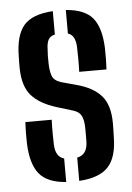

<svg xmlns="http://www.w3.org/2000/svg" viewBox="-48 -645 476 690"><g transform="rotate(-5 190.0 -300.0)"><path d="M210 8V-76Q247 -83 248 -130.5Q248 -151 248.2 -157.2Q248.5 -163.5 248 -182.5Q247.5 -208.5 239.8 -223.8Q232 -239 210.5 -245.5L151.5 -263.5Q92 -282 62.5 -315.2Q33 -348.5 32 -414.5Q32 -425.5 32 -435.5Q32 -445.5 32.5 -456.5Q33 -532 63.2 -567.8Q93.5 -603.5 168.5 -608V-523.5Q152 -520 145.2 -508Q138.5 -496 138 -473Q137 -458.5 136.8 -449.8Q136.5 -441 137 -423Q137.5 -395 144 -377Q150.5 -359 177 -351L230 -336.5Q289 -321 318.8 -287.5Q348.5 -254 348.5 -188Q348.5 -176.5 348.2 -163.2Q348 -150 347.5 -138.5Q347 -65.5 315.2 -31Q283.5 3.5 210 8ZM244 -382.5Q245 -401.5 244.8 -430Q244.5 -458.5 244 -473Q242 -515.5 215.5 -523V-608Q283 -603 311.8 -568.5Q340.5 -534 343.5 -461Q344 -443 343.8 -419.8Q343.5 -396.5 342.5 -382.5ZM34.5 -141.5Q34 -159.5 34.2 -182.5Q34.5 -205.5 35.5 -219.5H130.5Q129.5 -191.5 129.8 -168.8Q130 -146 130.5 -130.5Q132 -85.5 163 -77V8Q95.5 3 66.5 -32.2Q37.5 -67.5 34.5 -141.5Z"/></g></svg>

Font: Big Shoulders Stencil Display
Style: Bold
Weight: 700
Designer: Patric King
Foundry: XO Type Co
Version: Version 1.000